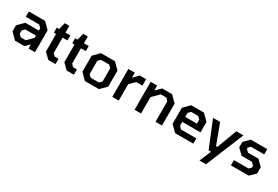

<svg xmlns="http://www.w3.org/2000/svg" viewBox="76 -1789 4519 3116"><g transform="rotate(30 2336.0 -231.5)"><path d="M141 0 30 -111V-224L141 -336H394V-380L350 -424H99V-523H404L515 -411V0H394V-76L317 0ZM195 -93 289 -94 394 -199V-242H195L151 -198V-138Z M765 0 664 -99V-429H622V-523H667L699 -650H785V-523H876V-429H785V-142L826 -99H900V0Z M1110 0 1009 -99V-429H967V-523H1012L1044 -650H1130V-523H1221V-429H1130V-142L1171 -99H1245V0Z M1451 0 1340 -111V-411L1451 -523H1713L1824 -411V-111L1713 0ZM1505 -93 1659 -94 1703 -138V-385L1659 -429H1505L1461 -385V-138Z M1964 0V-523H2085V-430L2179 -523H2297V-402H2180L2085 -307V0Z M2382 0V-523H2503V-430L2597 -523H2784L2895 -411V0H2774V-383L2732 -429H2626L2503 -307V0Z M3141 0 3030 -111V-411L3141 -523H3381L3492 -411V-217H3151V-143L3195 -99H3483V0ZM3151 -310H3371V-385L3327 -429H3195L3151 -385Z M3706 187 3798 -30H3752L3550 -523H3683L3823 -149H3847L3987 -523H4120L3828 187Z M4187 0V-99H4461L4501 -140V-174L4454 -221H4260L4158 -321V-422L4258 -523H4566V-424H4318L4279 -385V-362L4324 -317H4520L4622 -217V-100L4522 0Z"/></g></svg>

Font: Tomorrow Medium
Style: Regular
Weight: 500
Designer: Tony de Marco, Monica Rizzolli
Foundry: Just in Type
Version: Version 2.002